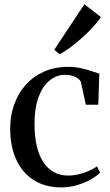

<svg xmlns="http://www.w3.org/2000/svg" viewBox="-20 -844 502 876"><path d="M261 11Q185 11 132.5 -23.2Q80 -57.5 53.2 -117.8Q26.5 -178 26.5 -255.5Q26 -315.5 44.5 -367Q63 -418.5 97.5 -457Q132 -495.5 180.8 -517.2Q229.5 -539 290.5 -539Q323.5 -539 351.2 -532.5Q379 -526 400 -518.8Q421 -511.5 433 -508L428.5 -366H371.5L350 -466Q348.5 -474.5 339.8 -482.8Q331 -491 315.2 -496.8Q299.5 -502.5 276 -502.5Q238 -502.5 206.5 -477Q175 -451.5 156.2 -401.8Q137.5 -352 137.5 -278Q137.5 -220.5 148 -176.5Q158.5 -132.5 178.5 -103Q198.5 -73.5 226.8 -58.2Q255 -43 289.5 -43Q315.5 -43 340.8 -49.2Q366 -55.5 387.2 -65.2Q408.5 -75 422.5 -85L436.5 -56.5Q420.5 -40 392.8 -24.5Q365 -9 331 1Q297 11 261 11ZM251.5 -597 227.5 -617 365 -824.5 440 -766.5Q427.5 -746 404.8 -721.2Q382 -696.5 354.8 -672Q327.5 -647.5 300.5 -627.5Q273.5 -607.5 252.5 -597Z"/></svg>

Font: Merriweather 96pt
Style: Regular
Weight: 400
Version: Version 2.100